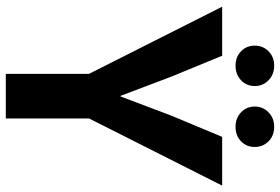

<svg xmlns="http://www.w3.org/2000/svg" viewBox="-168 -774 943 646"><g transform="rotate(90 303.0 -451.5)"><path d="M229 -280 3 -728H168L238 -558L303 -386H305L370 -558L441 -728H605L379 -280V0H229ZM202 -773Q172 -773 153 -791.5Q134 -810 134 -838Q134 -865 153 -884Q172 -903 202 -903Q231 -903 250.5 -884Q270 -865 270 -838Q270 -810 250.5 -791.5Q231 -773 202 -773ZM407 -773Q378 -773 358.5 -791.5Q339 -810 339 -838Q339 -865 358.5 -884Q378 -903 407 -903Q437 -903 456 -884Q475 -865 475 -838Q475 -810 456 -791.5Q437 -773 407 -773Z"/></g></svg>

Font: Murecho SemiBold
Style: Regular
Weight: 600
Designer: Neil Summerour
Foundry: Positype
Version: Version 1.010; ttfautohint (v1.8.3)